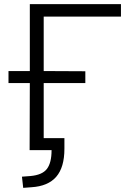

<svg xmlns="http://www.w3.org/2000/svg" viewBox="-20 -725 629 927"><path d="M92 182 86 128 126 125Q184 120 206.5 90.5Q229 61 229 0H123L124 -324H21V-382H124V-705H564V-645H191V-382L392 -381V-324H191V-58H291V-7Q291 83 251.5 128.5Q212 174 132 179Z"/></svg>

Font: Nunito Sans 9pt Light
Style: Regular
Weight: 300
Version: Version 3.101;gftools[0.9.27]